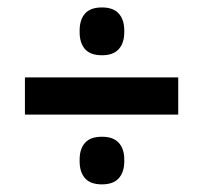

<svg xmlns="http://www.w3.org/2000/svg" viewBox="-20 -568 546 516"><path d="M47 -260V-360H459V-260ZM254 -72.5Q223 -72.5 208.5 -89Q194 -105.5 194 -134.5V-139Q194 -168 208.5 -184.2Q223 -200.5 254 -200.5Q284.5 -200.5 299.2 -184.2Q314 -168 314 -139V-134.5Q314 -105.5 299.2 -89Q284.5 -72.5 254 -72.5ZM254 -419.5Q223 -419.5 208.5 -436Q194 -452.5 194 -481.5V-486Q194 -515 208.5 -531.5Q223 -548 254 -548Q284.5 -548 299.2 -531.5Q314 -515 314 -486V-481.5Q314 -452.5 299.2 -436Q284.5 -419.5 254 -419.5Z"/></svg>

Font: Anek Bangla
Style: Semi-bold
Weight: 600
Designer: Sulekha Rajkumar (Bangla), Yesha Goshar (Latin)
Foundry: Ek Type
Version: Version 1.002;March 21, 2022;FontCreator 13.0.0.2683 64-bit